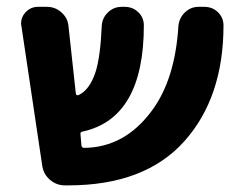

<svg xmlns="http://www.w3.org/2000/svg" viewBox="-20 -566 703 565"><path d="M170.9 -20.5Q146.5 -20.5 127.4 -36.6Q108.4 -52.7 104.5 -77.1L43 -489.3Q42 -493.2 42 -497.1Q42 -514.6 53.7 -528.3Q69.3 -545.9 91.8 -545.9H118.2Q142.6 -545.9 161.1 -529.3Q179.7 -512.7 181.6 -488.3L203.1 -291Q204.1 -284.2 210.9 -286.1Q243.2 -300.8 260.7 -352.5Q275.4 -397.5 279.3 -488.3Q280.3 -512.7 297.4 -529.3Q314.5 -545.9 337.9 -545.9H346.7Q371.1 -545.9 387.7 -529.3Q403.3 -513.7 403.3 -491.2Q403.3 -217.8 222.7 -178.7Q215.8 -177.7 216.8 -170.9L219.7 -137.7Q220.7 -130.9 227.5 -130.9Q346.7 -131.8 426.8 -240.2Q495.1 -332 504.9 -488.3Q506.8 -512.7 523.9 -529.3Q541 -545.9 564.5 -545.9H581.1Q605.5 -545.9 622.1 -529.3Q637.7 -513.7 637.7 -491.2Q637.7 -279.3 522.5 -150.4Q406.2 -20.5 180.7 -20.5Z"/></svg>

Font: Gen Jyuu Gothic Bold
Style: Bold
Weight: 700
Designer: [Source Han Sans]
Ryoko NISHIZUKA  (kana & ideographs); Paul D. Hunt (Latin, Greek & Cyrillic); Wenlong ZHANG  (bopomofo
Version: Version 1.002.20150607